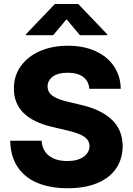

<svg xmlns="http://www.w3.org/2000/svg" viewBox="-20 -950 678 979"><path d="M325.2 -579.1Q275.9 -579.1 249.3 -559.6Q222.7 -540 222.7 -508.8Q222.7 -478.5 250 -460.2Q277.3 -441.9 328.1 -430.7L389.6 -416Q494.1 -392.6 549.6 -340.3Q605 -288.1 605.5 -205.1Q605 -138.7 571.5 -90.3Q538.1 -42 475.3 -16.1Q412.6 9.8 325.2 9.8Q236.3 9.8 171.1 -17.3Q106 -44.4 69.8 -98.6Q33.7 -152.8 32.2 -232.4H192.4Q195.3 -182.1 230.2 -155.5Q265.1 -128.9 323.2 -128.9Q375 -128.9 405.3 -149.9Q435.5 -170.9 436.5 -205.1Q436 -235.4 408.7 -253.4Q381.3 -271.5 321.3 -285.2L247.1 -302.7Q50.8 -348.1 50.8 -498Q50.3 -562.5 85.7 -612.3Q121.1 -662.1 183.8 -689.5Q246.6 -716.8 326.2 -716.8Q406.7 -716.8 467.3 -689.2Q527.8 -661.6 561.3 -611.8Q594.7 -562 595.7 -497.1H435.5Q432.6 -536.1 404.3 -557.6Q376 -579.1 325.2 -579.1ZM319.3 -851.6 251 -770.5H112.3V-775.4L259.8 -929.7H378.9L526.4 -775.4V-770.5H387.7Z"/></svg>

Font: Pretendard GOV ExtraBold
Style: Regular
Weight: 800
Designer: Base glyphs from Inter by Rasmus Andersson; Hangeul glyphs from Noto Sans CJK(Source Han Sans) by Jang Soo-young and Kan
Foundry: Kil Hyung-jin
Version: Version 1.309